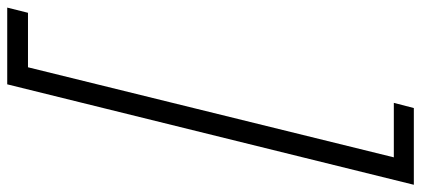

<svg xmlns="http://www.w3.org/2000/svg" viewBox="-386 -618 1137 518"><g transform="rotate(-90 182.0 -358.5)"><path d="M150 190H-57L214 -907H421L407 -851H260L17 136H164Z"/></g></svg>

Font: TypoPRO Sinkin Sans
Style: 300 Light Italic
Weight: 300
Italic angle: -112°
Designer: Keith Bates
Foundry: K-Type
Version: Sinkin Sans (version 1.0)  by Keith Bates   •   © 2014   www